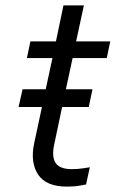

<svg xmlns="http://www.w3.org/2000/svg" viewBox="-20 -684 439 714"><path d="M229 10Q152 10 122 -34.5Q92 -79 107 -151L136 -286H49L64 -352H150L175 -468H80L93 -530H188L216 -664H292L263 -530H390L377 -468H250L225 -352H324L310 -286H211L181 -144Q172 -99 187.5 -77Q203 -55 247 -55Q270 -55 292 -58.5Q314 -62 314 -62L300 2Q300 2 278.5 6Q257 10 229 10Z"/></svg>

Font: Be Vietnam Pro Light
Style: Italic
Weight: 300
Italic angle: -12°
Designer: Lam Bao, Tony Le, Vietanh Nguyen
Foundry: Yellow Type Foundry
Version: Version 1.002; ttfautohint (v1.8.3)